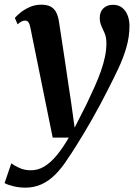

<svg xmlns="http://www.w3.org/2000/svg" viewBox="-59 -572 601 840"><path d="M74 -450.5Q70.5 -468.5 65 -475.2Q59.5 -482 51.5 -482Q43 -482 35.2 -478Q27.5 -474 18 -465.5L6 -493.5Q13 -502.5 29.8 -516.2Q46.5 -530 70.2 -540.8Q94 -551.5 121 -551.5Q147.5 -551.5 163.2 -542.8Q179 -534 187.2 -517.2Q195.5 -500.5 199 -477Q205.5 -435.5 212.2 -391Q219 -346.5 225.8 -301Q232.5 -255.5 239.2 -210.2Q246 -165 252.5 -122L267.5 -13.5L319.5 -116Q339 -156.5 355 -192.5Q371 -228.5 382.5 -261Q394 -293.5 400.2 -323.8Q406.5 -354 406.5 -383Q406.5 -408.5 399.2 -425.5Q392 -442.5 384.8 -458Q377.5 -473.5 377.5 -495Q377.5 -520 393.2 -535.5Q409 -551 435.5 -551Q459.5 -551 475.5 -538.2Q491.5 -525.5 499.5 -504.5Q507.5 -483.5 507.5 -458.5Q507.5 -412 494.2 -365.8Q481 -319.5 459.5 -273.8Q438 -228 414 -181.5Q398 -149.5 380.2 -116.2Q362.5 -83 344 -50.5Q325.5 -18 307 12.8Q288.5 43.5 271.2 71Q254 98.5 238 121.5Q212 162.5 183.5 191Q155 219.5 122.8 234.2Q90.5 249 51.5 249Q26 249 0.5 243Q-25 237 -39 229L-9.5 142.5Q1 151 24.2 162Q47.5 173 76 173Q106.5 173 133.8 157Q161 141 187.8 109.2Q214.5 77.5 242 30H171.5Z"/></svg>

Font: Merriweather 60pt SemiBold
Style: Italic
Weight: 600
Italic angle: -7.8°
Version: Version 2.101